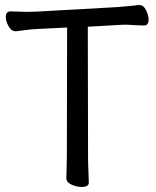

<svg xmlns="http://www.w3.org/2000/svg" viewBox="-20 -730 617 761"><path d="M303 11Q286 11 266 3Q243 -7 243 -24Q243 -35 244 -60.5Q245 -86 245 -111L246 -621L126 -615Q102 -614 78.5 -610.5Q55 -607 43 -606H42Q25 -606 14 -626Q3 -646 3 -662Q3 -685 22 -685Q30 -685 50 -684Q70 -683 85.5 -683Q101 -683 109.5 -683.5Q118 -684 125 -684L447 -702Q518 -708 529 -710H530H533Q549 -710 559 -689.5Q569 -669 569 -653Q569 -629 551 -629Q541 -629 518 -630Q478 -633 466 -632Q463 -632 328 -624L329 -110Q329 -80 330.5 -51.5Q332 -23 332 -6Q332 11 303 11Z"/></svg>

Font: Moon Stars Kai
Style: Bold
Weight: 700
Designer: GuiWonder
Version: Version 1.101